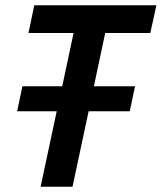

<svg xmlns="http://www.w3.org/2000/svg" viewBox="-20 -708 613 728"><path d="M550 -583H379L336 -381H492L472 -286H316L255 0H134L195 -286H45L65 -381H216L259 -583H88L110 -688H573Z"/></svg>

Font: Saira Semi Condensed Medium
Style: Italic
Weight: 500
Width: 4
Italic angle: -12°
Designer: Hector Gatti with collaboration of the Omnibus-Type team
Foundry: Omnibus-Type
Version: Version 1.001; ttfautohint (v1.8)